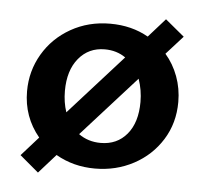

<svg xmlns="http://www.w3.org/2000/svg" viewBox="-44 -558 689 642"><g transform="rotate(5 300.0 -237.0)"><path d="M553 -239Q553 -168 518 -112Q483 -56 424 -24.5Q365 7 294 7Q222 7 163 -27L106 37L43 -16L100 -80Q46 -145 46 -231Q46 -299 79.5 -356Q113 -413 172 -446.5Q231 -480 304 -480Q376 -480 432 -448L488 -511L552 -458L496 -396Q523 -365 538 -324.5Q553 -284 553 -239ZM183 -172 363 -372Q333 -393 293 -393Q239 -393 205.5 -352.5Q172 -312 172 -243Q172 -205 183 -172ZM427 -228Q427 -268 414 -305L232 -103Q264 -80 306 -80Q361 -80 394 -119.5Q427 -159 427 -228Z"/></g></svg>

Font: Ysabeau SC
Style: Bold
Weight: 700
Designer: Christian Thalmann (Catharsis Fonts)
Version: Version 0.003